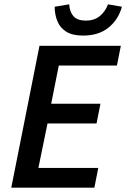

<svg xmlns="http://www.w3.org/2000/svg" viewBox="-20 -865 582 885"><path d="M32 0 162 -654H537L519 -563H251L216 -387H443L425 -296H199L157 -91H433L415 0ZM363 -701Q313 -701 284.5 -719.5Q256 -738 244 -768.5Q232 -799 232 -834L299 -845Q301 -810 319 -790Q337 -770 376 -770Q414 -770 439.5 -790.5Q465 -811 478 -845L542 -834Q526 -775 480.5 -738Q435 -701 363 -701Z"/></svg>

Font: Source Sans 3 Semibold
Style: Italic
Weight: 600
Italic angle: -11°
Designer: Paul D. Hunt
Foundry: Adobe
Version: Version 3.052;hotconv 1.1.0;makeotfexe 2.6.0